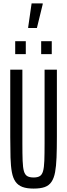

<svg xmlns="http://www.w3.org/2000/svg" viewBox="-20 -1096 392 1124"><path d="M177 8Q137 8 111.5 -1.5Q86 -11 71 -32Q56 -53 49.5 -88Q43 -123 41.5 -174Q40 -225 40 -295V-688H111V-258Q111 -194 112.5 -154.5Q114 -115 120 -94Q126 -73 139.5 -65Q153 -57 177 -57Q200 -57 213 -65Q226 -73 232 -94Q238 -115 239.5 -154.5Q241 -194 241 -258V-688H313V-295Q313 -225 311 -174Q309 -123 302.5 -88Q296 -53 281.5 -31.5Q267 -10 242 -1Q217 8 177 8ZM69 -779V-855H131V-779ZM221 -779V-855H283V-779ZM145 -932V-937L165 -1076H230V-1071L196 -932Z"/></svg>

Font: Saira UltraCondensed Medium
Style: Regular
Weight: 500
Width: 1
Designer: Hector Gatti with collaboration of the Omnibus-Type team
Foundry: Omnibus-Type
Version: Version 1.101